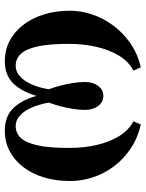

<svg xmlns="http://www.w3.org/2000/svg" viewBox="71 -639 578 760"><g transform="rotate(90 360.0 -259.0)"><path d="M221 11Q179.5 11 143.5 -7.2Q107.5 -25.5 80.2 -59.8Q53 -94 37.8 -141.5Q22.5 -189 22.5 -247Q22.5 -291.5 37.5 -335.8Q52.5 -380 81.5 -419Q110.5 -458 152 -486.5Q193.5 -515 246.5 -527.5L259.5 -498Q225 -480.5 201.5 -443Q178 -405.5 165.8 -353.2Q153.5 -301 153.5 -238.5Q154 -163.5 164 -118Q174 -72.5 193.5 -52.2Q213 -32 240.5 -32Q261.5 -32 279.8 -46.8Q298 -61.5 312 -90.8Q326 -120 333.5 -163Q325.5 -184 319 -208.8Q312.5 -233.5 308.5 -259Q304.5 -284.5 304.5 -307Q304.5 -338 320 -358.5Q335.5 -379 359.5 -379Q384 -379 399.5 -358.5Q415 -338 415 -307Q415 -284.5 411 -259Q407 -233.5 400.5 -208.8Q394 -184 386 -163Q394 -120 407.8 -90.8Q421.5 -61.5 439.8 -46.8Q458 -32 478.5 -32Q506.5 -32 525.8 -52.2Q545 -72.5 555.2 -118Q565.5 -163.5 565.5 -238.5Q566 -301 553.8 -353Q541.5 -405 518 -442.8Q494.5 -480.5 460 -498L473 -527.5Q526.5 -515 568 -487.2Q609.5 -459.5 638.2 -421.2Q667 -383 681.8 -338.2Q696.5 -293.5 696.5 -247Q696.5 -190.5 682 -143Q667.5 -95.5 640.5 -61Q613.5 -26.5 577.2 -7.8Q541 11 497.5 11Q442 11 409.5 -21.2Q377 -53.5 359.5 -114Q340 -50.5 307.5 -19.8Q275 11 221 11Z"/></g></svg>

Font: Merriweather 120pt SemiBold
Style: Regular
Weight: 600
Version: Version 2.100